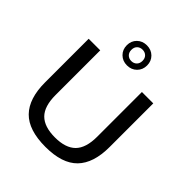

<svg xmlns="http://www.w3.org/2000/svg" viewBox="-265 -1165 1344 1344"><g transform="rotate(45 407.0 -493.0)"><path d="M408.5 9.5Q241.5 9.5 164.5 -69.5Q87.5 -148.5 87.5 -308V-740H202V-297.5Q202 -186 252.5 -135.2Q303 -84.5 408.5 -84.5Q513.5 -84.5 564 -135.2Q614.5 -186 614.5 -297.5V-740H727V-308Q727 -148.5 650.2 -69.5Q573.5 9.5 408.5 9.5ZM408.5 -797.5Q365 -797.5 336.5 -825.8Q308 -854 308 -897Q308 -940 336.5 -968Q365 -996 408.5 -996Q452 -996 480.5 -968Q509 -940 509 -897Q509 -854 480.5 -825.8Q452 -797.5 408.5 -797.5ZM408.5 -840.5Q432.5 -840.5 448 -855.8Q463.5 -871 463.5 -897Q463.5 -923 448 -938Q432.5 -953 408.5 -953Q384.5 -953 369 -938Q353.5 -923 353.5 -897Q353.5 -871 369 -855.8Q384.5 -840.5 408.5 -840.5Z"/></g></svg>

Font: Encode Sans Exp Md
Style: Regular
Weight: 500
Width: 7
Designer: Multiple Designers
Foundry: Impallari Type
Version: Version 3.002; ttfautohint (v1.8.3) -l 8 -r 50 -G 200 -x 14 